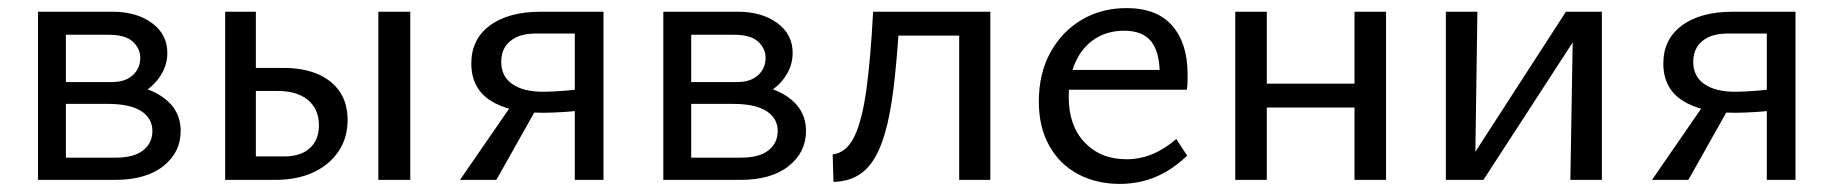

<svg xmlns="http://www.w3.org/2000/svg" viewBox="-20 -445 4536 475"><path d="M74 0V-416H258Q318 -416 356 -388Q394 -360 394 -314Q394 -282 375 -254.5Q356 -227 323.5 -210.5Q291 -194 249 -194L261 -237Q336 -237 381.5 -205.5Q427 -174 427 -121Q427 -68 384 -34Q341 0 265 0ZM143 -55H267Q311 -55 334 -73Q357 -91 357 -121Q357 -152 329.5 -170Q302 -188 246 -188H122V-242H257Q290 -242 308.5 -259Q327 -276 327 -302Q327 -325 308.5 -342Q290 -359 249 -359H143Z M537 0V-416H613V-58H683Q724 -58 746.5 -78.5Q769 -99 769 -135Q769 -175 742 -197.5Q715 -220 667 -220H592V-277H680Q731 -277 766.5 -261.5Q802 -246 821 -217.5Q840 -189 840 -148Q840 -104 817.5 -70.5Q795 -37 755 -18.5Q715 0 661 0ZM916 0V-416H995V0Z M1402 0V-362H1305Q1265 -362 1242.5 -343.5Q1220 -325 1220 -292Q1220 -256 1247.5 -237Q1275 -218 1324 -218Q1344 -218 1376.5 -220.5Q1409 -223 1435 -227V-175Q1408 -170 1376.5 -168Q1345 -166 1323 -166Q1240 -166 1193 -196.5Q1146 -227 1146 -288Q1146 -348 1192 -382Q1238 -416 1318 -416H1473V0ZM1118 0 1256 -200 1307 -176 1208 0Z M1621 0V-416H1805Q1865 -416 1903 -388Q1941 -360 1941 -314Q1941 -282 1922 -254.5Q1903 -227 1870.5 -210.5Q1838 -194 1796 -194L1808 -237Q1883 -237 1928.5 -205.5Q1974 -174 1974 -121Q1974 -68 1931 -34Q1888 0 1812 0ZM1690 -55H1814Q1858 -55 1881 -73Q1904 -91 1904 -121Q1904 -152 1876.5 -170Q1849 -188 1793 -188H1669V-242H1804Q1837 -242 1855.5 -259Q1874 -276 1874 -302Q1874 -325 1855.5 -342Q1837 -359 1796 -359H1690Z M2042 5 2040 -63Q2074 -67 2093.5 -107Q2113 -147 2123.5 -224Q2134 -301 2140 -416H2207Q2201 -325 2194 -256.5Q2187 -188 2175.5 -139Q2164 -90 2146.5 -58.5Q2129 -27 2103.5 -11.5Q2078 4 2042 5ZM2353 0V-416H2430V0ZM2180 -357V-416H2386V-357Z M2751 10Q2692 10 2646.5 -14.5Q2601 -39 2575.5 -85Q2550 -131 2550 -194Q2550 -263 2578.5 -315Q2607 -367 2656 -396Q2705 -425 2767 -425Q2842 -425 2880 -381.5Q2918 -338 2918 -262Q2918 -253 2918 -243Q2918 -233 2916 -223H2849V-263Q2849 -316 2828 -342.5Q2807 -369 2761 -369Q2720 -369 2689 -349Q2658 -329 2641 -292Q2624 -255 2624 -205Q2624 -134 2663.5 -92.5Q2703 -51 2767 -51Q2800 -51 2830.5 -63.5Q2861 -76 2890 -101L2917 -60Q2890 -34 2862 -18.5Q2834 -3 2806 3.5Q2778 10 2751 10ZM2592 -223 2601 -272H2906V-223Z M3331 0V-416H3409V0ZM3036 0V-416H3114V0ZM3074 -179V-238H3371V-179Z M3865 0 3872 -416H3943V0ZM3557 0V-416H3635L3629 0ZM3607 0V-34L3854 -416H3896V-379L3650 0Z M4351 0V-362H4254Q4214 -362 4191.5 -343.5Q4169 -325 4169 -292Q4169 -256 4196.5 -237Q4224 -218 4273 -218Q4293 -218 4325.5 -220.5Q4358 -223 4384 -227V-175Q4357 -170 4325.5 -168Q4294 -166 4272 -166Q4189 -166 4142 -196.5Q4095 -227 4095 -288Q4095 -348 4141 -382Q4187 -416 4267 -416H4422V0ZM4067 0 4205 -200 4256 -176 4157 0Z"/></svg>

Font: Ysabeau Office Medium
Style: Regular
Weight: 500
Designer: Christian Thalmann (Catharsis Fonts)
Version: Version 2.001;gftools[0.9.30]; featfreeze: tnum,lnum,ss02